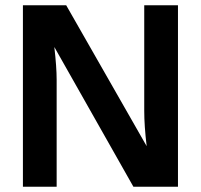

<svg xmlns="http://www.w3.org/2000/svg" viewBox="-20 -708 762 728"><path d="M654.8 0H485.8L186 -529.8Q194.8 -453.6 194.8 -405.8V0H66.9V-688H231L536.1 -153.8Q526.9 -231 526.9 -288.1V-688H654.8Z"/></svg>

Font: Libra Sans Modern
Style: Bold
Weight: 700
Foundry: Stefan Peev, Context Ltd
Version: Version 1.000